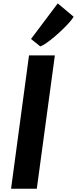

<svg xmlns="http://www.w3.org/2000/svg" viewBox="-20 -1130 460 1149"><path d="M200.2 -0.5H46.2L153.6 -798.5H308.3ZM221.3 -852.2 165.6 -896.7 325.6 -1109.8 420.5 -1030.1Q414.5 -1018.2 397.1 -998.1Q379.6 -978.1 355.7 -955.1Q331.8 -932 306.4 -910.4Q280.9 -888.8 258.4 -873Q235.8 -857.2 221.3 -852.2Z"/></svg>

Font: Merriweather Sans Variable Regular
Style: Italic
Weight: 300
Italic angle: -8°
Designer: Eben Sorkin
Foundry: Eben Sorkin
Version: Version 2.001